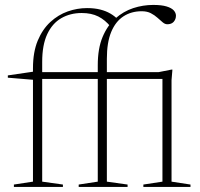

<svg xmlns="http://www.w3.org/2000/svg" viewBox="-20 -740 792 760"><path d="M639 -427.5H136.5L113.5 -424L11 -432.5V-441.5L120 -457.5L126.5 -454.5H608L658.5 -464.5H662.5L659 -423V-21L734 -9.5V0H547.5V-9.5L623 -21V-437.5ZM229 0H35V-9.5L110.5 -21V-469.5Q110.5 -533.5 129.2 -578.8Q148 -624 179.2 -652.8Q210.5 -681.5 248.2 -694.8Q286 -708 324.5 -708Q354 -708 376.8 -702.2Q399.5 -696.5 417 -686.2Q434.5 -676 446.5 -663L419 -633Q396.5 -661 369 -674.8Q341.5 -688.5 303.5 -688.5Q258 -688.5 222.5 -668Q187 -647.5 167 -604.8Q147 -562 147 -495V-21L229 -9.5ZM403 -21 485 -9.5V0H291.5V-9.5L367 -21V-482Q367 -548 386 -593.5Q405 -639 436.8 -667Q468.5 -695 507.2 -707.8Q546 -720.5 586.5 -720.5Q619.5 -720.5 639.2 -714.5Q659 -708.5 667.8 -698.8Q676.5 -689 676.5 -677.5Q676.5 -668.5 672.5 -660.8Q668.5 -653 661 -648.5Q653.5 -644 642 -644Q633 -644 623.8 -651.8Q614.5 -659.5 603.2 -669.8Q592 -680 577 -687.8Q562 -695.5 541 -695.5Q499.5 -695.5 468.5 -675.2Q437.5 -655 420.2 -613.5Q403 -572 403 -507.5Z"/></svg>

Font: Newsreader 36pt ExtraLight
Style: Regular
Weight: 250
Designer: Hugues Gentile
Foundry: Production Type
Version: Version 1.003